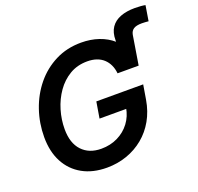

<svg xmlns="http://www.w3.org/2000/svg" viewBox="-141 -973 1169 1136"><g transform="rotate(-20 443.5 -405.0)"><path d="M646 -510.3 649.4 -680.2Q649.4 -730 670.7 -761Q691.9 -792 730.5 -806.6Q769 -821.3 820.8 -821.3Q841.3 -821.3 858.4 -819.8Q875.5 -818.4 887.2 -815.9L871.6 -719.7Q862.3 -720.7 850.8 -721.4Q839.4 -722.2 829.6 -722.2Q794.9 -722.2 777.8 -711.2Q760.7 -700.2 756.3 -676.3L726.6 -493.2ZM345.7 10.3Q256.3 10.3 191.7 -25.9Q127 -62 91.8 -128.4Q56.6 -194.8 56.6 -286.1Q56.6 -374 84.5 -455.3Q112.3 -536.6 164.3 -600.1Q216.3 -663.6 289.3 -700.7Q362.3 -737.8 452.1 -737.8Q512.2 -737.8 562.7 -720.5Q613.3 -703.1 650.4 -670.7Q687.5 -638.2 707.5 -593.3Q727.5 -548.3 726.6 -493.2H593.8Q590.8 -522.9 579.8 -546.4Q568.8 -569.8 550.5 -586.7Q532.2 -603.5 506.6 -612.3Q481 -621.1 448.7 -621.1Q386.2 -621.1 337.6 -592.3Q289.1 -563.5 255.4 -515.4Q221.7 -467.3 204.1 -408.4Q186.5 -349.6 186.5 -289.1Q186.5 -201.2 231 -153.8Q275.4 -106.4 352.1 -106.4Q409.2 -106.4 455.6 -129.2Q502 -151.9 532.5 -192.4Q563 -232.9 571.8 -286.1L600.6 -277.8H401.9L418.9 -379.9H713.9L698.7 -288.6Q687 -219.2 655.8 -164.1Q624.5 -108.9 577.4 -70.1Q530.3 -31.2 471.2 -10.5Q412.1 10.3 345.7 10.3Z"/></g></svg>

Font: Inter 18pt SemiBold
Style: Italic
Weight: 600
Italic angle: -9.3988°
Designer: Rasmus Andersson
Foundry: rsms
Version: Version 4.001;git-66647c0bb